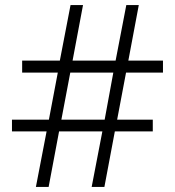

<svg xmlns="http://www.w3.org/2000/svg" viewBox="-20 -734 686 754"><path d="M121 0 163 -218H27V-264H172L207 -449H67V-496H215L257 -714H306L265 -496H434L476 -714H525L484 -496H620V-449H475L440 -264H580V-218H431L390 0H340L382 -218H212L171 0ZM221 -264H391L425 -449H256Z"/></svg>

Font: Noto Sans Tamil Light
Style: Regular
Weight: 300
Designer: Jelle Bosma - Monotype Design Team
Foundry: Monotype Imaging Inc.
Version: Version 2.004; ttfautohint (v1.8.4.7-5d5b)